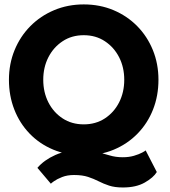

<svg xmlns="http://www.w3.org/2000/svg" viewBox="-20 -692 770 870"><path d="M536 20.5Q564.5 20.5 587.2 13.8Q610 7 624 -0.5Q638 -8 640 -10.5L690.5 87.5Q675.5 112.5 636.2 135Q597 157.5 537 157.5Q500 157.5 474.2 149Q448.5 140.5 426.5 129.2Q404.5 118 378.8 109.5Q353 101 315.5 101Q285 101 261.5 110.2Q238 119.5 224.8 129Q211.5 138.5 210.5 140.5L149.5 68.5Q180 33 231 10.2Q282 -12.5 347 -12.5Q388.5 -12.5 419 -4.2Q449.5 4 476.8 12.2Q504 20.5 536 20.5ZM176 -330.5Q176 -274 199.2 -228.2Q222.5 -182.5 263.8 -155.5Q305 -128.5 359.5 -128.5Q414 -128.5 455.2 -155.5Q496.5 -182.5 519.8 -228.2Q543 -274 543 -330.5Q543 -387 519.8 -432.5Q496.5 -478 455.2 -505.2Q414 -532.5 359.5 -532.5Q305 -532.5 263.8 -505.2Q222.5 -478 199.2 -432.5Q176 -387 176 -330.5ZM20.5 -330.5Q20.5 -402.5 46 -464.8Q71.5 -527 117.5 -573.5Q163.5 -620 225.5 -646Q287.5 -672 359.5 -672Q432.5 -672 494.2 -646Q556 -620 601.8 -573.5Q647.5 -527 672.8 -464.8Q698 -402.5 698 -330.5Q698 -258 673.5 -195.8Q649 -133.5 603.5 -86.8Q558 -40 496 -14Q434 12 359.5 12Q283.5 12 221.2 -14Q159 -40 114 -86.8Q69 -133.5 44.8 -195.8Q20.5 -258 20.5 -330.5Z"/></svg>

Font: League Spartan Thin
Style: Bold
Weight: 700
Version: Version 2.002